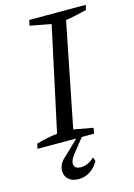

<svg xmlns="http://www.w3.org/2000/svg" viewBox="-132 -717 687 987"><g transform="rotate(-15 211.5 -223.0)"><path d="M-4 0 1 -26Q30 -35 58.5 -40.5Q87 -46 113 -49L232 -601L120 -622L126 -651H427L421 -625Q385 -616 358.5 -610.5Q332 -605 309 -602L199 -49L302 -30L297 0ZM162 205Q132 205 114 192.5Q96 180 90.5 160Q85 140 92.5 117.5Q100 95 124 75L223 -20H247L170 77Q147 107 152 128Q157 149 188 149Q207 149 225.5 140.5Q244 132 260 116L267 138Q249 170 221.5 187.5Q194 205 162 205Z"/></g></svg>

Font: Piazzolla 24pt
Style: Italic
Weight: 400
Italic angle: -11.3°
Designer: Juan Pablo del Peral
Foundry: Huerta Tipografica
Version: Version 2.005